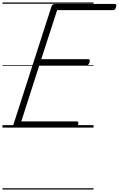

<svg xmlns="http://www.w3.org/2000/svg" viewBox="-20 -1030 959 1550"><path d="M111 0Q97 0 90.5 -5.5Q84 -11 88 -23L396 -979Q399 -988 406 -993Q413 -998 428 -998H905Q916 -998 918 -991.5Q920 -985 917 -973Q914 -960 907.5 -954Q901 -948 891 -948H441L313 -552H691Q702 -552 704 -546Q706 -540 703 -528Q699 -514 692.5 -508Q686 -502 677 -502H297L152 -50H598Q609 -50 611.5 -44Q614 -38 611 -25Q607 -12 600.5 -6Q594 0 584 0ZM0 490H735V500H0ZM0 -20H735V0H0ZM0 -505H735V-500H0ZM0 -1010H735V-1000H0Z"/></svg>

Font: Playwrite NZ Guides
Style: Regular
Weight: 400
Designer: Veronika Burian, José Scaglione
Foundry: TypeTogether
Version: Version 1.003